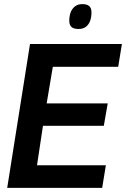

<svg xmlns="http://www.w3.org/2000/svg" viewBox="-20 -914 613 934"><path d="M15 0 126 -700H573L555 -589H237L207 -411H504L485 -302H189L160 -110H495L477 0ZM362 -773Q339 -773 328 -782.5Q317 -792 317 -813Q317 -834 323 -852Q329 -870 343.5 -882Q358 -894 380 -894Q403 -894 414 -884.5Q425 -875 425 -853Q425 -832 419 -814Q413 -796 399 -784.5Q385 -773 362 -773Z"/></svg>

Font: Georama ExtraCondensed Thin SemiBold
Style: Italic
Weight: 600
Italic angle: -9°
Version: Version 1.001